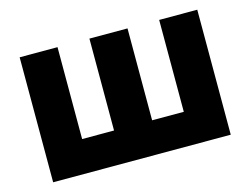

<svg xmlns="http://www.w3.org/2000/svg" viewBox="-78 -652 1016 779"><g transform="rotate(-15 430.0 -262.5)"><path d="M803 0V-525H643V-139H510V-525H350V-139H216V-525H57V0Z"/></g></svg>

Font: Raleway
Style: ExtraBold
Weight: 800
Designer: Matt McInerney, Pablo Impallari, Rodrigo Fuenzalida
Foundry: Matt McInerney, Pablo Impallari, Rodrigo Fuenzalida
Version: Version 3.000